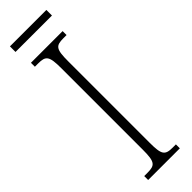

<svg xmlns="http://www.w3.org/2000/svg" viewBox="-283 -828 827 827"><g transform="rotate(-45 131.0 -414.0)"><path d="M20 -794H242V-828H20ZM34 0H227V-24H208C161 -24 152 -36 152 -109V-605C152 -679 161 -690 208 -690H227V-714H34V-690H54C100 -690 110 -679 110 -605V-108C110 -35 100 -24 54 -24H34Z"/></g></svg>

Font: Noto Serif Armenian ExtraCondensed ExtraLight
Style: Regular
Weight: 200
Width: 2
Designer: Monotype Design Team
Foundry: Monotype Imaging Inc.
Version: Version 2.008